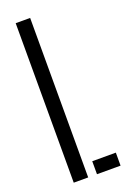

<svg xmlns="http://www.w3.org/2000/svg" viewBox="-153 -852 605 905"><g transform="rotate(-20 149.0 -400.0)"><path d="M51.9 0V-800H124.4V0ZM168.5 0V-65.2H286.8V0Z"/></g></svg>

Font: Big Shoulders Stencil Display SC Thin
Style: Regular
Weight: 100
Designer: Patric King
Foundry: XO Type Co
Version: Version 2.001